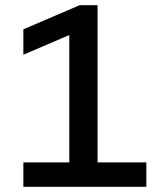

<svg xmlns="http://www.w3.org/2000/svg" viewBox="-20 -720 640 740"><path d="M70 0V-94H247V-585L70 -509V-607L287 -700H356V-94H544V0Z"/></svg>

Font: Red Hat Mono Medium
Style: Regular
Weight: 500
Monospace: yes
Designer: Pentagram, MCKL
Foundry: Pentagram, MCKL
Version: Version 1.023; ttfautohint (v1.8.3)